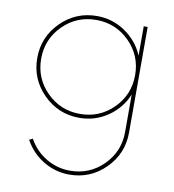

<svg xmlns="http://www.w3.org/2000/svg" viewBox="-88 -588 876 966"><g transform="rotate(10 350.0 -105.0)"><path d="M570 -500H590V40Q590 147.5 513.8 223.8Q437.5 300 330 300Q258.8 300 197.5 263.1Q136.2 226.2 101.2 162.5L118.8 153.8Q151.2 212.5 207.5 246.2Q263.8 280 330 280Q430 280 500 210Q570 140 570 40V-151.2Q540 -78.8 475 -34.4Q410 10 330 10Q222.5 10 146.2 -66.2Q70 -142.5 70 -250Q70 -357.5 146.2 -433.8Q222.5 -510 330 -510Q410 -510 475 -465.6Q540 -421.2 570 -350ZM160 -80Q230 -10 330 -10Q430 -10 500 -80Q570 -150 570 -250Q570 -350 500 -420Q430 -490 330 -490Q230 -490 160 -420Q90 -350 90 -250Q90 -150 160 -80Z"/></g></svg>

Font: Now Thin
Style: Regular
Weight: 250
Designer: Alfredo Marco Pradil
Foundry: Alfredo Marco Pradil
Version: Version 1.002;PS 001.002;hotconv 1.0.88;makeotf.lib2.5.64775